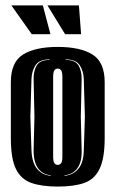

<svg xmlns="http://www.w3.org/2000/svg" viewBox="-20 -676 426 708"><path d="M193 12Q134 12 95.5 -1.5Q57 -15 38.5 -53.5Q20 -92 20 -166V-373Q20 -447 65 -475Q110 -503 193 -503Q276 -503 321 -475Q366 -447 366 -373V-167Q366 -93 347.5 -54Q329 -15 291 -1.5Q253 12 193 12ZM167 -28V-30Q137 -32 120 -56Q103 -80 104 -125L107 -245L104 -383Q103 -413 115 -434Q127 -455 163 -455V-457Q125 -457 111 -435.5Q97 -414 96 -383L92 -245L96 -122Q98 -75 117.5 -52.5Q137 -30 167 -28ZM218 -28Q248 -30 268 -52.5Q288 -75 289 -122L293 -245L289 -383Q288 -414 274 -435.5Q260 -457 222 -457V-455Q258 -455 270 -434Q282 -413 281 -383L278 -245L281 -125Q283 -80 265.5 -56Q248 -32 218 -30ZM193 -68Q201 -68 205.5 -74.5Q210 -81 210 -98V-393Q210 -410 205.5 -416.5Q201 -423 193 -423Q185 -423 180.5 -416.5Q176 -410 176 -393V-98Q176 -81 180.5 -74.5Q185 -68 193 -68ZM97 -550 22 -656H138L166 -550ZM220 -550 155 -656H271L279 -550Z"/></svg>

Font: Alumni Sans Inline One
Style: Regular
Weight: 400
Designer: Robert E. Leuschke
Foundry: Robert E. Leuschke
Version: Version 1.100; ttfautohint (v1.8.3)